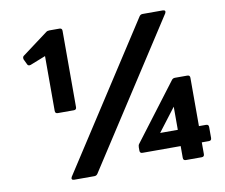

<svg xmlns="http://www.w3.org/2000/svg" viewBox="-80 -833 1092 931"><g transform="rotate(-10 466.0 -367.0)"><path d="M190 -332Q177 -332 177 -345V-615L101 -585Q99 -584 95 -584Q87 -584 84 -592L72 -617Q71 -619 71 -623Q71 -631 77 -635L203 -729Q209 -734 219 -734H269Q282 -734 282 -721V-345Q282 -332 269 -332ZM212 0Q204 0 201.5 -4.5Q199 -9 203 -16L662 -725Q668 -734 678 -734H778Q786 -734 788.5 -729.5Q791 -725 787 -718L328 -9Q322 0 312 0ZM762 0Q749 0 749 -13V-71H561Q548 -71 548 -84V-101Q548 -111 553 -117L763 -394Q769 -402 779 -402H840Q853 -402 853 -389V-151H888Q901 -151 901 -138V-84Q901 -71 888 -71H853V-13Q853 0 840 0ZM662 -151H749V-265Z"/></g></svg>

Font: LINE Seed Sans TH
Style: Bold
Weight: 700
Designer: Dalton Maag Ltd | Thai characters by Cadson Demak Co.,Ltd.
Foundry: Dalton Maag Ltd
Version: Version 1.002